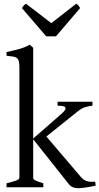

<svg xmlns="http://www.w3.org/2000/svg" viewBox="-20 -994 528 1019"><path d="M14.6 0V-21Q46.9 -29.3 64.9 -35.6Q83 -42 83 -50.8V-632.8Q83 -655.3 80.3 -667.5Q77.6 -679.7 70.1 -685.8Q62.5 -691.9 49.1 -693.8Q35.6 -695.8 14.6 -698.2V-717.8Q48.3 -724.6 80.8 -733.6Q113.3 -742.7 138.2 -756.8L156.2 -740.2V-258.8L306.6 -390.1Q322.8 -404.3 326.2 -412.8Q329.6 -421.4 325 -425.8Q320.3 -430.2 309.3 -431.6Q298.3 -433.1 285.6 -433.1V-454.1H470.7V-433.1Q449.2 -430.7 431.2 -425Q413.1 -419.4 392.6 -402.8L226.1 -269.5L409.7 -54.2Q416.5 -46.4 423.8 -41.3Q431.2 -36.1 439.9 -33.2Q448.7 -30.3 459.7 -29.5Q470.7 -28.8 484.9 -29.8L487.8 -8.8Q473.6 -5.4 459.7 -2.9Q445.8 -0.5 433.8 1.2Q421.9 2.9 412.4 3.9Q402.8 4.9 397.9 4.9Q377.4 4.9 365 -1Q352.5 -6.8 341.8 -21L156.2 -254.9V-50.8Q156.2 -46.9 158 -43.9Q159.7 -41 165 -37.8Q170.4 -34.7 181.2 -30.8Q191.9 -26.9 210 -21V0ZM277.3 -801.3H225.1L96.2 -951.2Q99.6 -956.1 102.1 -959.5Q104.5 -962.9 106.7 -965.3Q108.9 -967.8 111.6 -969.7Q114.3 -971.7 118.2 -974.1L252.4 -871.1L384.3 -974.1Q392.6 -969.7 396 -965.3Q399.4 -960.9 405.3 -951.2Z"/></svg>

Font: Gentium Plus Am
Style: Regular
Weight: 400
Designer: J. Victor Gaultney, Annie Olsen, Iska Routamaa, Becca Hirsbrunner
Foundry: SIL International
Version: Version 5.000